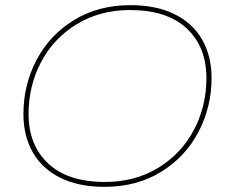

<svg xmlns="http://www.w3.org/2000/svg" viewBox="-20 -723 876 746"><path d="M71 -280Q71 -393 122 -490Q173 -587 267.5 -645Q362 -703 487 -703Q587 -703 658 -668Q729 -633 765.5 -569Q802 -505 802 -420Q802 -307 751 -210Q700 -113 605.5 -55Q511 3 386 3Q286 3 215 -32Q144 -67 107.5 -131Q71 -195 71 -280ZM782 -420Q782 -541 705.5 -612.5Q629 -684 485 -684Q369 -684 279 -629.5Q189 -575 140 -482.5Q91 -390 91 -280Q91 -159 167.5 -87.5Q244 -16 388 -16Q504 -16 594 -70.5Q684 -125 733 -217.5Q782 -310 782 -420Z"/></svg>

Font: Montserrat Alternates Thin
Style: Italic
Weight: 250
Italic angle: -11.3°
Designer: Julieta Ulanovsky
Foundry: Julieta Ulanovsky
Version: Version 7.200